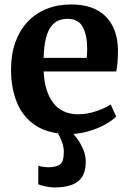

<svg xmlns="http://www.w3.org/2000/svg" viewBox="-20 -590 580 861"><path d="M290.4 11Q199.5 11 141.7 -26Q84 -63 56.8 -128.4Q29.5 -193.8 29.5 -278.6Q29.5 -346.7 48.9 -400.6Q68.4 -454.6 103.9 -492.4Q139.5 -530.2 189 -550.1Q238.5 -570 298.5 -570Q399.7 -570 453.1 -517.1Q506.6 -464.3 509 -368.4Q509 -335.9 507.1 -311.9Q505.2 -287.8 501.2 -269.5H175.9Q177.7 -224.8 188.5 -189.3Q199.3 -153.7 218.6 -128.7Q237.9 -103.7 265.8 -90.6Q293.6 -77.5 330.2 -77.5Q371 -77.5 412.3 -91.7Q453.6 -105.9 476.2 -121.6L500.9 -67.6Q484.8 -50.3 452.3 -32.1Q419.7 -13.9 377.6 -1.5Q335.4 11 290.4 11ZM175.5 -330.6H369Q369.7 -337.6 370.1 -345.3Q370.5 -352.9 370.7 -360Q371 -367.1 371 -372.8Q370.8 -432.5 351.1 -469.1Q331.4 -505.6 282.1 -505.6Q260.1 -505.6 241.4 -497.6Q222.7 -489.6 208.4 -470.3Q194.1 -451 185.6 -417Q177.2 -383 175.5 -330.6ZM223.5 250.6Q205.7 250.6 185.2 246.2Q164.7 241.8 151.5 236.5L151.9 153.2Q162.4 156.7 175.5 158.4Q188.5 160.1 194.9 160.1Q229.8 160.1 248 148.5Q266.2 136.8 266.2 91Q266.2 72.1 260.1 53.3Q253.9 34.4 246.2 19.5Q238.5 4.7 233.3 -2.2L276.9 -6.4L296.7 -2.2Q307.6 7.3 324.1 28.9Q340.5 50.5 353.2 79.9Q365.9 109.4 364.4 142.7Q363 182.9 345.8 206.5Q328.6 230.2 297.7 240.4Q266.9 250.6 223.5 250.6Z"/></svg>

Font: Merriweather 7pt Light
Style: Regular
Weight: 300
Designer: Eben Sorkin
Foundry: Eben Sorkin
Version: Version 2.200;gftools[0.9.31]